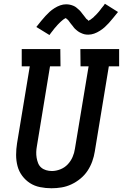

<svg xmlns="http://www.w3.org/2000/svg" viewBox="-20 -997 656 1025"><path d="M255 8Q224 8 194 2Q164 -4 140 -19.5Q116 -35 98.5 -58.5Q81 -82 73.5 -110.5Q66 -139 66 -170Q66 -201 71 -232L139 -643H96V-735H302L303 -643H247L177 -217Q174 -201 173.5 -185.5Q173 -170 175.5 -155Q178 -140 183.5 -126Q189 -112 200 -102.5Q211 -93 226 -88.5Q241 -84 257 -84Q279 -84 302 -93Q325 -102 341.5 -119.5Q358 -137 367.5 -159Q377 -181 380 -203L453 -643H410L409 -735H616V-643H561L486 -188Q482 -162 472.5 -135.5Q463 -109 447.5 -85.5Q432 -62 409.5 -43.5Q387 -25 361.5 -13Q336 -1 309 3.5Q282 8 255 8ZM244 -810 174 -853Q188 -871 200 -885.5Q212 -900 223 -912Q234 -924 245 -934Q256 -944 271 -953.5Q286 -963 301.5 -968.5Q317 -974 333 -974Q338 -974 343 -973.5Q348 -973 353 -972Q358 -971 362.5 -969.5Q367 -968 372 -966Q377 -964 381 -961.5Q385 -959 388.5 -956Q392 -953 396 -949.5Q400 -946 404 -942.5Q408 -939 410.5 -935.5Q413 -932 416 -928.5Q419 -925 421 -922Q423 -919 427 -914.5Q431 -910 434 -905.5Q437 -901 440 -897.5Q443 -894 447 -892Q451 -890 451 -886V-885Q451 -886 455.5 -888Q460 -890 463 -892Q466 -894 470 -897.5Q474 -901 476.5 -902.5Q479 -904 480.5 -906Q482 -908 484.5 -910.5Q487 -913 489.5 -915Q492 -917 494.5 -920Q497 -923 499.5 -925.5Q502 -928 504.5 -931Q507 -934 510 -937.5Q513 -941 515.5 -944.5Q518 -948 521 -952Q524 -956 527.5 -960Q531 -964 534 -968Q537 -972 540 -977L610 -933Q596 -916 584 -901Q572 -886 561 -874Q550 -862 539 -852Q528 -842 513 -832.5Q498 -823 482.5 -817.5Q467 -812 451 -812Q446 -812 441 -812.5Q436 -813 431 -814Q426 -815 421.5 -817Q417 -819 412 -821Q407 -823 403 -825.5Q399 -828 395.5 -830.5Q392 -833 388 -836.5Q384 -840 380 -843.5Q376 -847 373.5 -851Q371 -855 368 -858.5Q365 -862 363 -864.5Q361 -867 357 -872Q353 -877 350 -881.5Q347 -886 344 -889.5Q341 -893 337 -895Q333 -897 333 -901Q333 -901 328 -899Q324 -897 321 -895Q318 -893 314 -889.5Q310 -886 307.5 -884Q305 -882 303 -880Q301 -878 299 -876Q297 -874 294.5 -871.5Q292 -869 289.5 -866.5Q287 -864 284.5 -861Q282 -858 279.5 -855Q277 -852 274 -849Q271 -846 268.5 -842.5Q266 -839 263 -835Q260 -831 256.5 -827Q253 -823 250 -818.5Q247 -814 244 -810Z"/></svg>

Font: Iosevka Etoile Semibold
Style: Italic
Weight: 600
Italic angle: -9°
Designer: Belleve Invis
Foundry: Belleve Invis
Version: Version 22.1.2; ttfautohint (v1.8.4)